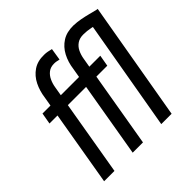

<svg xmlns="http://www.w3.org/2000/svg" viewBox="-191 -936 1109 1109"><g transform="rotate(-45 363.5 -381.0)"><path d="M133.3 0H48.8L148.4 -584Q154.8 -632.3 175 -673.1Q195.3 -713.9 231.4 -738.5Q267.6 -763.2 320.8 -761.7Q335 -761.7 348.4 -759Q361.8 -756.3 375.5 -752.9L363.8 -679.2Q354 -681.6 344.5 -683.3Q335 -685.1 324.7 -685.1Q295.9 -685.1 277.1 -670.4Q258.3 -655.8 247.6 -632.6Q236.8 -609.4 232.9 -584ZM309.1 -528.3 296.9 -459H61.5L73.7 -528.3ZM366.2 0H282.2L381.8 -583.5Q388.2 -633.8 409.7 -674.6Q431.2 -715.3 468.3 -739Q505.4 -762.7 560.1 -761.7Q587.9 -760.7 615.7 -755.6Q643.6 -750.5 671.4 -743.2Q699.2 -735.8 725.6 -729.5L682.1 -665.5Q653.3 -671.9 623 -678.2Q592.8 -684.6 563 -684.6Q532.7 -684.6 512.7 -670.9Q492.7 -657.2 481.4 -634.3Q470.2 -611.3 465.8 -584ZM515.6 0 642.6 -730.5H726.6L600.1 0ZM545.9 -528.3 533.7 -459H294.9L307.6 -528.3Z"/></g></svg>

Font: Roboto Condensed
Style: Italic
Weight: 400
Italic angle: -12°
Designer: Christian Robertson
Foundry: Google
Version: Version 3.0